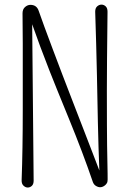

<svg xmlns="http://www.w3.org/2000/svg" viewBox="-20 -816 563 836"><path d="M448.2 -765.1Q445.3 -522 445.3 -421.1Q445.3 -320.3 445.6 -273.2Q445.8 -226.1 446.3 -183.6Q447.3 -93.8 448.5 -60.8Q449.7 -27.8 446.8 -21.5Q443.8 -15.1 439 -10.7Q418.9 7.3 396.5 -7.3Q387.7 -13.2 383.8 -24.9Q340.8 -150.9 280.3 -298.6Q219.7 -446.3 195.8 -507.3Q152.3 -618.2 120.1 -710.4L126.5 -29.3Q126.5 -14.2 118.7 -6.8Q110.8 0.5 100.8 0.5Q90.8 0.5 82.3 -7.6Q73.7 -15.6 74.2 -31.7Q79.1 -166 79.1 -337.9V-627.4Q79.1 -703.1 78.1 -757.8Q78.1 -775.9 89.1 -785.4Q100.1 -794.9 112.3 -794.9Q139.6 -794.9 148.4 -769Q157.2 -743.2 173.3 -699.5Q189.5 -655.8 209.5 -602.3Q229.5 -548.8 252.4 -489Q275.4 -429.2 298.3 -369.9Q321.3 -310.5 342.8 -254.9Q364.3 -199.2 381.8 -153.8Q399.4 -108.4 411.6 -76.2Q412.1 -74.7 412.6 -73.7Q408.7 -169.4 406.2 -282.2Q403.8 -419.4 402.1 -487.8Q400.4 -556.2 398.7 -626.2Q397 -696.3 394.5 -765.1Q394.5 -780.8 403.1 -788.3Q411.6 -795.9 421.9 -795.9Q432.1 -795.9 440.2 -788.3Q448.2 -780.8 448.2 -765.1Z"/></svg>

Font: Pompiere 
Style: Regular
Weight: 400
Designer: Karolina Lach
Foundry: Sorkin Type Co.
Version: Version 1.002